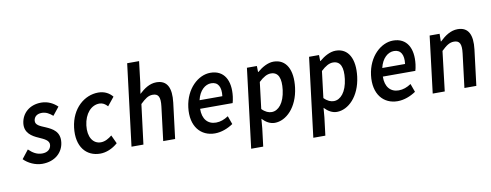

<svg xmlns="http://www.w3.org/2000/svg" viewBox="-71 -1073 4182 1634"><g transform="rotate(-10 2020.5 -256.0)"><path d="M57 -56C95 -17 156 12 216 12C328 12 396 -56 406 -140C417 -232 355 -264 298 -289C253 -308 210 -323 215 -362C219 -393 242 -416 286 -416C321 -416 351 -399 379 -374L435 -444C403 -475 356 -503 295 -503C196 -503 127 -442 116 -356C106 -274 167 -237 223 -213C267 -193 313 -175 308 -134C304 -100 278 -75 230 -75C185 -75 150 -96 115 -130Z M535 -245C515 -82 596 12 717 12C767 12 823 -10 869 -51L835 -124C808 -102 775 -82 739 -82C670 -82 629 -147 641 -245C653 -344 711 -409 782 -409C810 -409 831 -396 852 -373L911 -446C885 -478 845 -503 788 -503C670 -503 555 -409 535 -245Z M988 0H1091L1134 -343C1176 -383 1203 -404 1242 -404C1291 -404 1308 -374 1298 -293L1262 0H1365L1403 -308C1418 -432 1385 -503 1291 -503C1231 -503 1183 -468 1141 -429L1156 -524L1178 -706H1075Z M1522 -245C1502 -83 1586 12 1708 12C1764 12 1820 -10 1866 -41L1840 -113C1805 -90 1771 -77 1733 -77C1662 -77 1617 -127 1619 -216H1900C1904 -228 1908 -248 1911 -270C1928 -407 1877 -503 1757 -503C1653 -503 1542 -405 1522 -245ZM1627 -289C1646 -371 1697 -414 1749 -414C1809 -414 1834 -367 1824 -289Z M2118 -42C2150 -8 2186 12 2225 12C2323 12 2425 -85 2446 -253C2465 -405 2413 -503 2303 -503C2254 -503 2203 -474 2162 -439H2159L2158 -491H2072L1988 194H2092L2111 40ZM2131 -124 2159 -353C2198 -390 2231 -408 2263 -408C2330 -408 2351 -350 2339 -252C2325 -141 2273 -83 2215 -83C2189 -83 2160 -94 2131 -124Z M2655 -42C2687 -8 2723 12 2762 12C2860 12 2962 -85 2983 -253C3002 -405 2950 -503 2840 -503C2791 -503 2740 -474 2699 -439H2696L2695 -491H2609L2525 194H2629L2648 40ZM2668 -124 2696 -353C2735 -390 2768 -408 2800 -408C2867 -408 2888 -350 2876 -252C2862 -141 2810 -83 2752 -83C2726 -83 2697 -94 2668 -124Z M3101 -245C3081 -83 3165 12 3287 12C3343 12 3399 -10 3445 -41L3419 -113C3384 -90 3350 -77 3312 -77C3241 -77 3196 -127 3198 -216H3479C3483 -228 3487 -248 3490 -270C3507 -407 3456 -503 3336 -503C3232 -503 3121 -405 3101 -245ZM3206 -289C3225 -371 3276 -414 3328 -414C3388 -414 3413 -367 3403 -289Z M3591 0H3695L3736 -343C3778 -383 3806 -404 3845 -404C3894 -404 3911 -374 3901 -293L3865 0H3968L4006 -308C4021 -432 3988 -503 3894 -503C3834 -503 3784 -468 3739 -425H3736L3737 -491H3651Z"/></g></svg>

Font: Falling Sky
Style: CondObl
Weight: 400
Designer: Paul D. Hunt
Foundry: Adobe Systems Incorporated
Version: Version 1.02